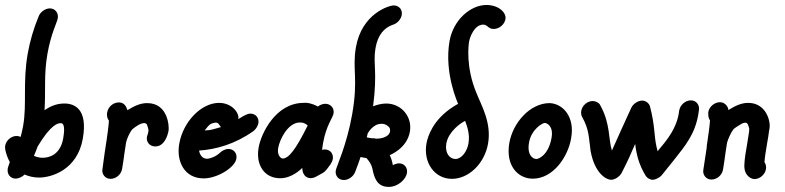

<svg xmlns="http://www.w3.org/2000/svg" viewBox="-40 -709 3127 765"><path d="M52.3 -208.3C49.7 -193.4 46.2 -178.3 42.3 -163.6C38 -165.5 31.1 -167.3 26.5 -167.3C4.7 -167.3 -15.6 -150 -19.4 -128.2C-21.7 -115.3 -13.8 -85.7 -0.8 -63.6C-3 -56.4 -6.1 -49.1 -8.3 -41.8L-9.1 -37.3C-12.9 -15.5 1.1 2.7 22.9 2.7C33.8 2.7 49.7 -4.5 57.6 -13.6C75.9 -5.9 95.2 -1.5 115.8 -1.5C165.3 -1.5 268.1 -32.4 289.9 -156.3C311 -276 255.8 -296.6 216.5 -296.6C184.2 -296.6 159 -284.6 137.4 -270C142.6 -349.5 134.4 -411.7 148.9 -494C163.7 -577.6 186.8 -617.2 190.2 -636.4C193.9 -657.3 179.8 -675.5 158.9 -675.5H158C140.7 -675.5 121 -661.8 114.3 -644.5C94 -595.8 79.4 -545.8 70.5 -495.7C50.2 -380.8 67.5 -294.5 52.3 -208.3ZM211.8 -157.6C199.9 -89.6 152.6 -80.4 130.2 -80.4C118 -80.4 105.3 -83.1 95.3 -88.2C100.3 -100.9 106 -112.7 110.1 -125.5C164 -215.6 192.2 -218.2 201.4 -218.2C201.9 -218.2 202.4 -218.2 202.8 -218.2C210.7 -218.2 221.1 -210 211.8 -157.6Z M377.8 -105.5 368.1 -34.5 367.9 -33.6C365.3 -13.6 380.4 3.6 400.4 3.6C422.2 3.6 442.6 -13.6 446.4 -35.5L447 -39.1C450.4 -58.2 453.4 -80 456.3 -101.8C458.7 -115.5 460 -128.2 462.6 -142.7C465.9 -156.4 476.8 -181.8 487 -193.6C497.2 -202.3 518.8 -218.5 533.9 -218.5C538.3 -218.5 542.2 -217.1 545.1 -213.6C545.4 -212.6 552.5 -193.9 551.7 -189.1C551.4 -187.3 551.1 -180.9 547.6 -170.9C547.2 -169.1 545.9 -166.4 545.5 -164.5C541.7 -142.7 556.8 -125.5 578.6 -125.5C614.5 -125.5 627.9 -167.5 631.7 -189.1C634.2 -203.4 630.5 -298.2 546.4 -298.2C515.9 -298.2 490.9 -283.8 467.8 -270C465.5 -272.7 462.3 -300.9 433.2 -300.9C410.5 -300.9 390.9 -282.7 387.2 -261.8L386.1 -255.5C385.8 -238.2 391.9 -231.8 394 -228.2C392.6 -204.5 388 -173.6 384.3 -147.3C376.9 -105.4 383.5 -137.3 377.8 -105.5Z M674.2 -136.4C661.8 -66.2 694.4 1.8 771.7 1.8C825 1.8 895.5 -40.8 901.8 -76.4C905.6 -98.2 891.4 -115.5 869.6 -115.5C859.6 -115.5 844.8 -109.1 837 -100.9C819.7 -84.1 794.9 -76.4 785.4 -76.4C770.2 -76.4 757.5 -86.4 753 -109.1C821.2 -113.6 895.9 -134.6 969.4 -186.4C978.7 -192.7 987.6 -207.3 989.4 -217.3C993.2 -239.1 979 -256.4 957.2 -256.4C948.4 -256.4 936.2 -251.4 909.7 -234.5C914.2 -260.4 882.6 -299.1 832.9 -299.1C762 -299.1 689.8 -224.6 674.2 -136.4ZM840.4 -202.7C782.5 -185.6 801.3 -192.7 775.3 -189.1C792.1 -209 793.9 -217.2 819.9 -220.6C831.9 -220.6 836.1 -206 840.4 -202.7Z M990.5 -121.4C978 -50.9 1014.2 1.2 1076.1 1.2C1124.7 1.2 1160.1 -36.4 1164.4 -40C1165.3 -2.2 1190.6 0.9 1198.1 0.9C1204.5 0.9 1214 -1.8 1220.1 -5.5L1246.3 -20C1251.3 -22.7 1257.9 -29.1 1261.5 -33.6L1277 -54.5C1280.6 -60 1285 -69.1 1285.9 -74.5C1289.8 -96.4 1275.6 -113.6 1253.7 -113.6C1251 -113.6 1246.3 -112.7 1243.4 -111.8C1244.3 -121.8 1245.9 -130.9 1247.6 -140.9C1259.4 -207.5 1286.1 -240.7 1288.9 -256.4C1292.8 -278.2 1277.6 -295.5 1255.8 -295.5C1246.7 -295.5 1234.1 -290.9 1226.6 -284.5C1201.4 -298.3 1184.2 -299 1179.2 -299.5C1176.2 -299.5 1173.1 -299.1 1170.1 -299.1C1058.8 -299.1 1000.4 -177.9 990.5 -121.4ZM1068.3 -119.1C1074.6 -154.5 1106.4 -217.3 1150.8 -220.9H1160.8C1169.8 -220 1179 -215.5 1186 -209.1C1137.3 -111.1 1110.1 -77.3 1085.5 -77.3C1072.9 -80.6 1064.5 -97.4 1068.3 -119.1Z M1441.4 -158.2C1434.2 -159.1 1428 -160 1421.1 -161.8C1422.8 -166.4 1423.8 -171.8 1424.6 -176.4C1425 -177 1444.7 -215.7 1479.4 -215.7C1480.9 -215.7 1482.5 -215.6 1484.2 -215.5C1494.5 -215.5 1508 -207.4 1513 -198.2C1514.5 -193.6 1514.8 -189.2 1514.1 -185.1C1511 -167.7 1488.7 -156.4 1458.3 -156.4C1454.8 -157.3 1451.4 -158.2 1448.6 -158.2ZM1499 -296.5C1481.6 -296.5 1463.5 -292.1 1446.5 -285.5C1464.8 -424.3 1445.4 -456.8 1456.2 -517.7C1465.2 -568.9 1489.9 -598.7 1526.6 -610.9C1542.9 -615.5 1557.8 -632.7 1560.6 -649.1C1564.3 -670 1550.9 -686.4 1530.1 -687.3H1528.3C1510.1 -687.3 1401.8 -654.9 1378.3 -521.5C1362.6 -432.6 1388.6 -397.6 1363 -252.6C1341.9 -132.5 1300.2 -43.7 1298 -30.9C1294.2 -9.1 1308.4 8.2 1330.2 8.2C1348.4 8.2 1368.1 -5.5 1374.9 -23.6C1382.8 -42.7 1388.9 -61.8 1395.9 -80.9L1396.4 -83.6C1404.3 -81.8 1412.1 -80 1420.1 -79.1C1430.8 -67.3 1440.2 -53.6 1443.7 -37.3C1450.8 -1.6 1461.4 35.7 1508.9 35.7C1546.8 35.7 1577.2 4.7 1581.4 -19.1C1585.2 -40.9 1571 -58.2 1549.2 -58.2C1542.8 -58.2 1531.3 -54.5 1525.2 -50.9C1524.2 -55 1523.2 -68.5 1513.1 -90.9C1514.1 -91.8 1581.3 -117.1 1593.1 -184.1C1603.6 -243.7 1559.2 -296.5 1499 -296.5Z M1751.2 -545.5C1728.6 -417.3 1785.3 -295.5 1785.3 -295.5L1767 -284.5C1683.4 -231.5 1663.7 -162.9 1659.2 -137.3C1645.8 -61 1691.5 3.6 1760.7 3.6C1826.7 3.6 1890.4 -56.2 1904.5 -136.4C1919.4 -220.5 1877.5 -289.3 1857.7 -340C1815.2 -442.6 1826.7 -530 1829.1 -543.6C1832.1 -560.8 1849.8 -610.9 1885.5 -610.9C1902.8 -610.9 1904.6 -593.6 1927 -593.6C1948.8 -593.6 1970 -610.9 1973.9 -632.7C1978.3 -657.9 1948.8 -687.4 1902 -689.1H1897.4C1836.4 -689.1 1766.4 -631.5 1751.2 -545.5ZM1774.7 -75.5C1752.4 -75.5 1731.5 -98.4 1738.3 -137.3C1746.6 -184.4 1795.1 -218.9 1813.3 -227.3C1821.9 -204 1832.8 -173.3 1826.5 -137.3C1820.6 -103.8 1798.1 -75.5 1774.7 -75.5Z M2082.5 2.9C2165.9 2.9 2222.9 -86.4 2235.1 -155.3C2235.4 -157.2 2235.7 -159 2236 -160.9C2250 -240.7 2205.7 -295.5 2150.2 -298.2C2071.6 -298.2 2003.6 -219.7 1989.5 -140.1C1973.3 -48.1 2024.8 2.9 2082.5 2.9ZM2130.7 -219.2C2137.6 -219.2 2166.1 -208.2 2157.6 -160C2145.5 -91.2 2106.4 -75.5 2097.3 -75.5C2084.2 -75.5 2058.8 -89.6 2067.9 -141.4C2077 -193 2120.9 -219.2 2130.7 -219.2Z M2580.3 -106.4 2575.5 -125.5C2565.4 -172.3 2569.9 -208 2549.9 -284.5C2546.7 -297.3 2533.2 -308.2 2518.6 -308.2C2502.3 -308.2 2482.8 -295.5 2475.5 -280L2434 -189.1L2398.1 -109.1C2383.7 -153.5 2393 -215.7 2351 -290.9C2346.3 -300 2332.9 -306.4 2322 -306.4C2300.1 -306.4 2279.8 -289.1 2276 -267.3C2274.7 -260 2275.5 -249.1 2279.1 -243.6C2308.4 -191.6 2305.3 -162.1 2313.2 -107.3C2329.5 -17.5 2376 7.3 2394.8 7.3C2410.3 7.3 2428.9 -5.5 2436.9 -20C2471.8 -88.4 2469.5 -89.2 2490.9 -135.5C2495.3 -95 2505.8 -51.8 2533 -8.2C2537.9 0 2550.3 7.3 2560.3 7.3C2572.1 7.3 2589.2 -1.8 2597.3 -11.8L2642.7 -68.2C2693 -131.3 2728.5 -174.8 2742.2 -252.5C2743.4 -258.9 2744.3 -265.4 2745 -271.8C2747.6 -291.8 2733.3 -309.1 2713.3 -309.1H2712.4C2690.6 -309.1 2670.1 -290.9 2666.3 -269.1L2665.8 -266.4C2665.4 -262.4 2664.8 -258.5 2664.1 -254.6C2650.9 -179.5 2592.8 -124.7 2580.3 -106.4Z M2773 -102.7C2769.7 -79.1 2765.5 -55.5 2762.3 -31.8L2762.1 -30.9C2759.5 -10.9 2774.6 6.4 2794.6 6.4C2816.5 6.4 2836.8 -10.9 2840.6 -32.7L2841.3 -36.4C2844.6 -55.5 2847.6 -77.3 2850.5 -99.1C2852.9 -112.7 2854.3 -125.5 2856.8 -140C2860.1 -153.6 2872.4 -181.8 2882.8 -194.5C2885.1 -197.3 2906.8 -211.8 2915.7 -216.4C2921.6 -219 2926 -220.2 2929.4 -220.2C2940.1 -220.2 2941.3 -209 2945.1 -197.3C2944.9 -196.4 2945.6 -190 2944.5 -183.6C2942.8 -173.6 2939.8 -151.8 2937.2 -137.3C2932.1 -108.2 2926.5 -76.4 2925.7 -50.9C2924.4 -7.1 2954.7 4.5 2965.9 4.5C2987.7 4.5 3008.2 -13.6 3012 -35.5C3013.6 -44.5 3011.2 -56.4 3005.9 -62.7C3006.8 -78.2 3011.5 -110 3016.5 -138.2C3019.1 -152.7 3023.1 -175.5 3024.2 -187.3L3026 -197.3C3031.3 -227.5 3011.2 -299.1 2941.2 -299.1C2910.7 -299.1 2885.8 -284.7 2862.6 -270.9C2861.9 -271.8 2861.1 -272.7 2861.3 -273.6C2860.5 -274.5 2861.5 -274.5 2861.5 -274.5C2862.1 -278.1 2852 -301.8 2829 -301.8H2827.2C2806.1 -300.9 2785.8 -283.6 2782.1 -262.7C2781.8 -260.9 2782.2 -258.2 2781.9 -256.4C2781.6 -239.1 2786.8 -232.7 2788.9 -229.1C2787.5 -205.5 2782.3 -170.9 2778.5 -144.5C2774.1 -119.5 2778.1 -132 2773 -102.7Z"/></svg>

Font: TudorRose
Style: Oblique
Weight: 500
Italic angle: 10°
Version: Version 001.000